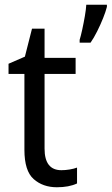

<svg xmlns="http://www.w3.org/2000/svg" viewBox="-20 -831 471 810"><path d="M239 -113Q256 -113 274 -116Q292 -119 305 -124V-57Q271 -41 220 -41Q161 -41 122 -75.5Q83 -110 83 -199V-519H16V-562L85 -592L115 -710H168V-587H299V-519H168V-204Q168 -113 239 -113ZM431 -802Q426 -782 415 -754.5Q404 -727 390 -699Q376 -671 362 -651H316V-663Q321 -679 327 -706.5Q333 -734 338 -763Q343 -792 344 -811H431Z"/></svg>

Font: Noto Sans Tamil UI SemiCondensed
Style: Regular
Weight: 400
Width: 4
Designer: Jelle Bosma - Monotype Design Team
Foundry: Monotype Imaging Inc.
Version: Version 2.004; ttfautohint (v1.8.4.7-5d5b)